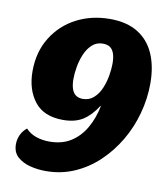

<svg xmlns="http://www.w3.org/2000/svg" viewBox="-80 -748 731 835"><g transform="rotate(10 286.0 -330.0)"><path d="M177 20Q142 20 108.5 11.5Q75 3 52.5 -17Q30 -37 30 -73Q30 -94 39 -114Q48 -134 66 -148Q86 -127 113 -118Q140 -109 171 -109Q226 -109 265 -133.5Q304 -158 329 -201Q354 -244 365 -299L363 -300Q335 -256 300.5 -234Q266 -212 213 -212Q128 -212 87 -264.5Q46 -317 46 -398Q46 -483 85.5 -547Q125 -611 191.5 -645.5Q258 -680 339 -680Q414 -680 463 -649.5Q512 -619 536 -563.5Q560 -508 560 -434Q560 -367 542 -301Q524 -235 490 -177.5Q456 -120 409 -75.5Q362 -31 303.5 -5.5Q245 20 177 20ZM282 -317Q310 -317 330 -335Q350 -353 361.5 -380.5Q373 -408 378 -437.5Q383 -467 383 -490Q383 -517 377 -534.5Q371 -552 359 -560.5Q347 -569 327 -569Q299 -569 279.5 -551Q260 -533 248.5 -505.5Q237 -478 232 -448.5Q227 -419 227 -396Q227 -370 233 -352Q239 -334 251.5 -325.5Q264 -317 282 -317Z"/></g></svg>

Font: Sansita Swashed Light ExtraBold
Style: Regular
Weight: 800
Version: Version 1.003